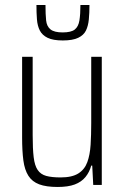

<svg xmlns="http://www.w3.org/2000/svg" viewBox="-20 -736 497 764"><path d="M209 8Q164 8 136 -2.5Q108 -13 93 -36.5Q78 -60 73 -97.5Q68 -135 68 -189V-510H110V-198Q110 -144 114 -110.5Q118 -77 130 -59.5Q142 -42 164 -36Q186 -30 221 -30Q267 -30 292 -46Q317 -62 327.5 -91Q338 -120 340.5 -159.5Q343 -199 343 -246V-510H385V0H351L347 -77H343Q336 -51 320 -31.5Q304 -12 277.5 -2Q251 8 209 8ZM230 -575Q191 -575 169.5 -585.5Q148 -596 138.5 -614.5Q129 -633 127 -659Q125 -685 125 -716H161Q161 -679 163.5 -655Q166 -631 181 -619Q196 -607 229 -607Q263 -607 277.5 -618.5Q292 -630 296 -654.5Q300 -679 300 -716H336Q336 -685 333.5 -659Q331 -633 322 -614.5Q313 -596 291 -585.5Q269 -575 230 -575Z"/></svg>

Font: Saira Condensed ExtraLight
Style: Regular
Weight: 250
Width: 3
Designer: Hector Gatti with collaboration of the Omnibus-Type team
Foundry: Omnibus-Type
Version: Version 1.101